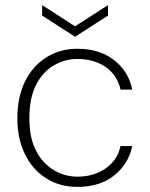

<svg xmlns="http://www.w3.org/2000/svg" viewBox="-20 -720 586 752"><path d="M283 12Q214 12 161 -21.5Q108 -55 78 -115.5Q48 -176 48 -256Q48 -341 78.5 -402Q109 -463 162.5 -496Q216 -529 283 -529Q370 -529 427 -484.5Q484 -440 498 -369H452Q440 -425 394.5 -457Q349 -489 283 -489Q233 -489 190 -463.5Q147 -438 121 -387Q95 -336 95 -256Q95 -197 110.5 -154.5Q126 -112 153 -84Q180 -56 213.5 -42Q247 -28 283 -28Q325 -28 360 -42Q395 -56 419.5 -83Q444 -110 452 -148H498Q484 -79 428 -33.5Q372 12 283 12ZM274 -576 145 -659V-700L274 -617L403 -700V-659Z"/></svg>

Font: DM Sans 11pt ExtraLight
Style: Regular
Weight: 250
Version: Version 4.004;gftools[0.9.30]